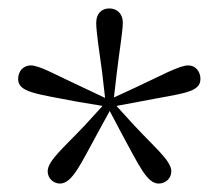

<svg xmlns="http://www.w3.org/2000/svg" viewBox="-20 -833 518 455"><path d="M239 -813C222 -813 208 -802 208 -779C208 -758 215 -713 222 -662L229 -601L174 -627C115 -654 74 -678 53 -678C35 -678 23 -664 23 -646C23 -614 65 -611 163 -592L223 -582L182 -537C130 -482 93 -452 93 -427C93 -410 107 -398 122 -398C151 -398 171 -444 211 -517L240 -570L268 -517C309 -442 328 -398 356 -398C372 -398 386 -410 386 -427C386 -452 347 -483 297 -537L256 -582L315 -593C412 -612 455 -613 455 -646C455 -664 443 -678 426 -678C405 -678 362 -654 304 -627L250 -602L257 -662C263 -713 271 -759 271 -779C271 -802 256 -813 239 -813Z"/></svg>

Font: Noto Serif CJK JP Light
Style: Regular
Weight: 300
Designer: Ryoko NISHIZUKA 西塚涼子 (kana & ideographs); Frank Grießhammer (Latin, Greek & Cyrillic); Wenlong ZHANG 张文龙 (bopomofo); San
Foundry: Adobe Systems Incorporated
Version: Version 1.001;PS 1.001;hotconv 16.6.54;makeotf.lib2.5.65590